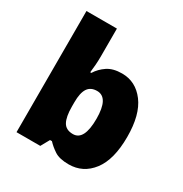

<svg xmlns="http://www.w3.org/2000/svg" viewBox="-177 -896 996 1043"><g transform="rotate(30 321.5 -375.0)"><path d="M257 -588Q257 -559 255 -532Q253 -505 250 -482H257Q278 -516 313 -539.5Q348 -563 404 -563Q490 -563 545 -490Q600 -417 600 -278Q600 -136 544 -63Q488 10 398 10Q340 10 309 -10.5Q278 -31 257 -54H245L215 0H66V-760H257ZM334 -413Q294 -413 275.5 -385Q257 -357 257 -298V-271Q257 -207 274.5 -175.5Q292 -144 336 -144Q406 -144 406 -280Q406 -413 334 -413Z"/></g></svg>

Font: Noto Sans Khmer UI Black
Style: Regular
Weight: 900
Designer: Danh Hong and the Monotype Design Team
Foundry: Monotype Imaging Inc.
Version: Version 2.002; ttfautohint (v1.8.4.7-5d5b)